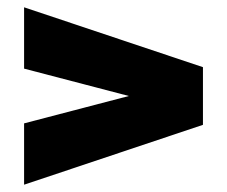

<svg xmlns="http://www.w3.org/2000/svg" viewBox="-20 -597 622 526"><path d="M46 -91V-259L333 -334L46 -409V-577L536 -413V-255Z"/></svg>

Font: Celebes Black
Style: Regular
Weight: 900
Designer: Anugrah Pasau
Foundry: Lafontype
Version: Version 1.000; ttfautohint (v1.8.4)